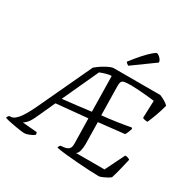

<svg xmlns="http://www.w3.org/2000/svg" viewBox="-233 -1141 1331 1337"><g transform="rotate(30 432.0 -472.5)"><path d="M130 0Q123 0 103.5 -2.5Q84 -5 58.5 -9.5Q33 -14 8.5 -19Q-16 -24 -32 -30Q-30 -38 -26 -43.5Q-22 -49 -17 -52H-5Q17 -52 46 -85Q75 -118 115 -202L317 -634Q326 -642 342.5 -654Q359 -666 379 -677.5Q399 -689 416.5 -696.5Q434 -704 444 -704H819Q838 -697 859.5 -684.5Q881 -672 892 -659Q878 -607 861.5 -563Q845 -519 835 -498Q819 -498 808.5 -501Q798 -504 795 -507L800 -646Q779 -649 743.5 -652.5Q708 -656 672 -658.5Q636 -661 613 -661Q575 -661 557 -657.5Q539 -654 534 -641Q529 -628 530 -602L534 -376Q592 -382 654 -391Q716 -400 760 -409L767 -401Q762 -385 756.5 -371.5Q751 -358 744 -346L537 -323L540 -148Q540 -120 534 -95Q528 -70 513 -61H742L819 -217Q833 -217 843 -213Q853 -209 857 -205Q849 -170 838 -124.5Q827 -79 815 -41Q807 -33 790.5 -24Q774 -15 757.5 -8Q741 -1 732 0Q703 0 655 -2.5Q607 -5 554 -9Q501 -13 454.5 -18Q408 -23 382 -29Q385 -44 395 -51L416 -53Q440 -55 456 -66.5Q472 -78 471 -116L467 -313L216 -289L145 -134Q127 -96 110 -79.5Q93 -63 86 -60L203 -50Q204 -47 206 -42Q208 -37 206 -29Q191 -18 168 -9Q145 0 130 0ZM238 -338Q290 -344 349 -350.5Q408 -357 465 -365L460 -650Q445 -650 420 -643.5Q395 -637 371 -627ZM524 -769Q518 -772 510 -778.5Q502 -785 502 -789Q538 -836 569.5 -871Q601 -906 624 -925.5Q647 -945 654 -945Q660 -945 670.5 -937.5Q681 -930 689.5 -918.5Q698 -907 698 -895Z"/></g></svg>

Font: Texturina 72pt 72pt Light
Style: Italic
Weight: 300
Italic angle: -11°
Designer: Guillermo Torres Carreño
Foundry: Omnibus-Type
Version: Version 1.002; ttfautohint (v1.8.3)